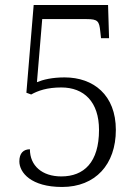

<svg xmlns="http://www.w3.org/2000/svg" viewBox="-20 -734 553 764"><path d="M227 10C360 10 441 -80 441 -217C441 -356 352 -426 237 -426C187 -426 151 -417 127 -407L148 -658H325C369 -658 375 -650 379 -609L382 -582H414L410 -714H114L85 -365L104 -358C131 -373 167 -386 224 -386C314 -386 374 -329 374 -217C374 -88 314 -32 224 -32C147 -32 99 -75 99 -140C73 -140 57 -124 57 -92C57 -47 104 10 227 10Z"/></svg>

Font: Noto Serif Myanmar SemiCondensed Light
Style: Regular
Weight: 300
Width: 4
Designer: Ben Mitchell and the Monotype Design Team
Foundry: Monotype Imaging Inc.
Version: Version 2.106